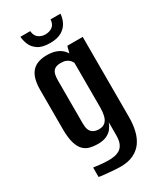

<svg xmlns="http://www.w3.org/2000/svg" viewBox="-193 -709 753 897"><g transform="rotate(-30 184.0 -261.0)"><path d="M179 119Q166 119 147.5 117.5Q129 116 112 114.5Q95 113 82.5 111.5Q70 110 67 109V58Q80 60 104.5 62.5Q129 65 147 65Q162 65 177.5 62.5Q193 60 206.5 52Q220 44 228 27Q236 10 236 -19V-89Q231 -74 220.5 -59.5Q210 -45 191 -35.5Q172 -26 141 -26Q119 -26 99.5 -31Q80 -36 65.5 -50.5Q51 -65 42.5 -93.5Q34 -122 34 -168V-380Q34 -444 60 -474.5Q86 -505 142 -505Q171 -505 191.5 -497Q212 -489 225.5 -475Q239 -461 245 -441L232 -440L247 -495H330V-61Q330 -25 322.5 8Q315 41 298 65.5Q281 90 252 104.5Q223 119 179 119ZM179 -83Q203 -83 215 -94.5Q227 -106 231.5 -125.5Q236 -145 236 -166V-409Q233 -416 226.5 -423.5Q220 -431 209 -436Q198 -441 179 -441Q152 -441 140 -427Q128 -413 128 -376V-144Q128 -123 133 -111Q138 -99 146.5 -93Q155 -87 164 -85Q173 -83 179 -83ZM185 -546Q142 -546 119 -562Q96 -578 87.5 -600.5Q79 -623 78 -641H131Q133 -616 148.5 -604Q164 -592 185 -592Q208 -592 223.5 -603.5Q239 -615 241 -641H294Q293 -618 282 -596Q271 -574 247.5 -560Q224 -546 185 -546Z"/></g></svg>

Font: Alumni Sans Thin SemiBold
Style: Regular
Weight: 600
Version: Version 1.018